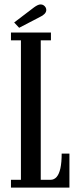

<svg xmlns="http://www.w3.org/2000/svg" viewBox="-20 -847 365 867"><path d="M29.5 0V-35H74.5V-665H29.5V-700H210V-665H164V-35H207.5Q224.5 -35 235.8 -48Q247 -61 252.8 -87.2Q258.5 -113.5 258.5 -153.5H293.5V0ZM66.5 -721.5 44 -745.5 134 -814Q141.5 -819.5 149 -823.2Q156.5 -827 163.5 -827Q171 -827 176.8 -823.2Q182.5 -819.5 186 -813.5Q189 -808 189 -802Q189 -792.5 181 -784.2Q173 -776 160.5 -770.5Z"/></svg>

Font: Imbue Thin 10pt Medium
Style: Regular
Weight: 500
Version: Version 1.102